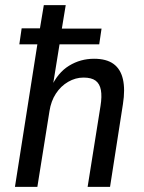

<svg xmlns="http://www.w3.org/2000/svg" viewBox="-20 -725 557 745"><path d="M38 0 125 -553H55L64 -615H135L150 -705H235L220 -614H374L365 -553H211L184 -386H178Q204 -443 248 -470Q292 -497 345 -497Q393 -497 420.5 -477Q448 -457 457 -417.5Q466 -378 457 -321L407 0H320L370 -314Q376 -351 371.5 -375.5Q367 -400 351 -412Q335 -424 304 -424Q273 -424 244.5 -407.5Q216 -391 197 -362Q178 -333 172 -294L125 0Z"/></svg>

Font: Nunito Sans 10pt Condensed Medium
Style: Italic
Weight: 500
Width: 3
Italic angle: -9°
Designer: Vernon Adams
Foundry: Vernon Adams
Version: Version 3.101;gftools[0.9.27]